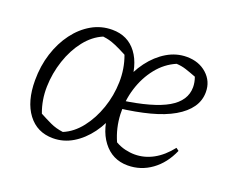

<svg xmlns="http://www.w3.org/2000/svg" viewBox="-88 -635 948 785"><g transform="rotate(20 386.0 -242.0)"><path d="M202 8Q133 8 93 -45Q53 -98 53 -190Q53 -253 70.5 -307.5Q88 -362 119 -403.5Q150 -445 191 -468.5Q232 -492 280 -492Q348 -492 386.5 -440.5Q425 -389 425 -298Q425 -235 407.5 -179.5Q390 -124 359 -82Q328 -40 288 -16Q248 8 202 8ZM232 -30Q275 -48 307.5 -89.5Q340 -131 359 -186Q378 -241 379.5 -300Q381 -359 361 -413Q329 -430 311 -437.5Q293 -445 281.5 -448Q270 -451 254 -453Q211 -435 178.5 -393.5Q146 -352 127.5 -296.5Q109 -241 107.5 -182.5Q106 -124 126 -71Q152 -57 176.5 -45.5Q201 -34 232 -30ZM527 8Q460 8 419.5 -45.5Q379 -99 379 -189Q379 -250 397 -305Q415 -360 446.5 -402Q478 -444 518.5 -468Q559 -492 604 -492Q657 -492 691.5 -461Q726 -430 726 -383Q726 -346 705 -316Q684 -286 643.5 -262.5Q603 -239 544 -223.5Q485 -208 410 -199V-233Q545 -252 607.5 -288.5Q670 -325 670 -384Q670 -394 668 -405Q666 -416 662 -427Q636 -437 616 -443.5Q596 -450 574 -451Q527 -431 493.5 -389Q460 -347 443 -292.5Q426 -238 428.5 -179Q431 -120 455 -66Q476 -54 497.5 -49Q519 -44 539 -44Q581 -44 619.5 -65Q658 -86 691 -128L703 -119Q677 -59 630.5 -25.5Q584 8 527 8Z"/></g></svg>

Font: Piazzolla Thin ExtraLight
Style: Italic
Weight: 250
Italic angle: -11.3°
Version: Version 2.005